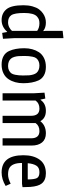

<svg xmlns="http://www.w3.org/2000/svg" viewBox="767 -1562 807 2381"><g transform="rotate(90 1170.5 -371.5)"><path d="M363 -505Q364 -505 366 -506L363 -532V-745L453 -755V-144L461 -5L388 5L377 -56H373Q313 12 229 12Q145 12 95 -47.5Q45 -107 45 -259Q45 -321 59 -371Q73 -421 95 -451Q117 -481 146 -501Q197 -537 260 -537Q323 -537 363 -505ZM269 -457Q242 -457 223 -450.5Q204 -444 184 -426Q141 -387 141 -267.5Q141 -148 168.5 -108Q196 -68 257 -68Q291 -68 320 -83.5Q349 -99 363 -117V-429Q324 -457 269 -457Z M977 -446Q1012 -369 1012 -257Q1012 -149 962 -74Q936 -34 889.5 -11Q843 12 780.5 12Q718 12 675.5 -12Q633 -36 613 -80Q578 -156 578 -268Q578 -376 628 -452Q654 -491 700.5 -514Q747 -537 809.5 -537Q872 -537 914.5 -513Q957 -489 977 -446ZM683 -370Q674 -325 674 -273Q674 -221 676 -196.5Q678 -172 685.5 -146Q693 -120 707 -104Q737 -68 799 -68Q831 -68 854 -80Q877 -92 889 -108.5Q901 -125 907 -155Q916 -200 916 -252Q916 -304 914 -328.5Q912 -353 904.5 -379Q897 -405 883.5 -421Q870 -437 847 -447Q824 -457 791.5 -457Q759 -457 736 -445Q713 -433 701 -416.5Q689 -400 683 -370Z M1219 -471Q1264 -537 1354.5 -537Q1445 -537 1483 -468Q1536 -537 1633 -537Q1707 -537 1746 -490Q1785 -443 1785 -360V0H1695V-354Q1695 -457 1606 -457Q1539 -457 1506 -409V0H1416V-354Q1416 -457 1327 -457Q1260 -457 1227 -409V0H1137V-381L1129 -520L1202 -530L1215 -471Z M2129 -537Q2215 -537 2256 -485Q2290 -443 2298 -344Q2301 -305 2301 -247L2260 -241H2001Q2001 -115 2068 -82Q2096 -68 2145 -68Q2194 -68 2258 -100L2286 -38Q2203 12 2119 12Q1905 12 1905 -258Q1905 -386 1961.5 -461.5Q2018 -537 2129 -537ZM2004 -312H2205Q2205 -392 2189 -424.5Q2173 -457 2115.5 -457Q2058 -457 2034 -418.5Q2010 -380 2004 -312Z"/></g></svg>

Font: Magra
Style: Regular
Weight: 400
Designer: Viviana Monsalve
Foundry: Viviana Monsalve
Version: Version 1.001